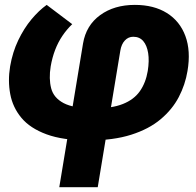

<svg xmlns="http://www.w3.org/2000/svg" viewBox="-20 -573 814 797"><path d="M226.1 204.1 324.7 -392.6Q337.4 -467.8 395.8 -510.3Q454.1 -552.7 539.6 -552.7Q618.7 -552.7 672.6 -519Q726.6 -485.4 749.5 -423.6Q772.5 -361.8 758.3 -278.3Q749 -221.7 722.2 -170.2Q695.3 -118.7 646.7 -77.9Q598.1 -37.1 524.4 -13.7Q450.7 9.8 348.1 9.8Q241.7 9.8 173.3 -15.4Q105 -40.5 68.8 -84Q32.7 -127.4 22.5 -182.6Q12.2 -237.8 22 -297.4Q32.2 -356.9 55.9 -406.2Q79.6 -455.6 110.6 -492.7Q141.6 -529.8 173.8 -552.7L279.8 -472.7Q257.3 -451.2 239.3 -424.6Q221.2 -397.9 209 -366.2Q196.8 -334.5 190.4 -297.4Q182.1 -246.1 192.4 -206.5Q202.6 -167 244.1 -145Q285.6 -123 370.6 -123Q444.3 -123 490.2 -141.4Q536.1 -159.7 560.5 -194.3Q585 -229 593.3 -278.3Q600.1 -320.8 595 -352.8Q589.8 -384.8 574.5 -402.6Q559.1 -420.4 533.2 -420.4Q512.7 -420.4 498.3 -405Q483.9 -389.6 479.5 -362.8L385.7 204.1Z"/></svg>

Font: Inter Tight ExtraBold
Style: Italic
Weight: 800
Italic angle: -9.39999°
Designer: Rasmus Andersson
Foundry: rsms
Version: Version 3.004